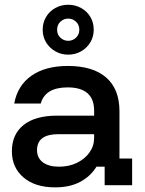

<svg xmlns="http://www.w3.org/2000/svg" viewBox="-20 -792 618 821"><path d="M215.8 9.2Q130 9.2 80.4 -33.3Q30.8 -75.8 30.8 -145Q30.8 -217.5 80.8 -257.5Q130.8 -297.5 224.2 -297.5H382.5V-318.3Q382.5 -418.3 269.2 -418.3Q173.3 -418.3 154.2 -349.2H40.8Q55 -426.7 114.6 -468.3Q174.2 -510 270 -510Q377.5 -510 434.2 -460.4Q490.8 -410.8 490.8 -316.7V-114.2H545V0H427.5V-79.2H392.5Q366.7 -37.5 322.5 -14.2Q278.3 9.2 215.8 9.2ZM232.5 -79.2Q275 -79.2 309.2 -95.8Q343.3 -112.5 362.9 -140.4Q382.5 -168.3 382.5 -202.5V-218.3H230Q138.3 -218.3 138.3 -150Q138.3 -116.7 163.3 -97.9Q188.3 -79.2 232.5 -79.2ZM271.7 -558.3Q241.7 -558.3 216.7 -572.5Q191.7 -586.7 177.1 -610.8Q162.5 -635 162.5 -665Q162.5 -695 177.1 -719.6Q191.7 -744.2 216.7 -757.9Q241.7 -771.7 271.7 -771.7Q301.7 -771.7 326.7 -757.9Q351.7 -744.2 366.2 -720Q380.8 -695.8 380.8 -665Q380.8 -635 366.2 -610.8Q351.7 -586.7 326.7 -572.5Q301.7 -558.3 271.7 -558.3ZM271.7 -617.5Q290.8 -617.5 305 -630.8Q319.2 -644.2 319.2 -665Q319.2 -685.8 305 -699.2Q290.8 -712.5 271.7 -712.5Q252.5 -712.5 238.3 -699.2Q224.2 -685.8 224.2 -665Q224.2 -644.2 238.3 -630.8Q252.5 -617.5 271.7 -617.5Z"/></svg>

Font: Funnel Display Light Medium
Style: Regular
Weight: 500
Version: Version 1.000